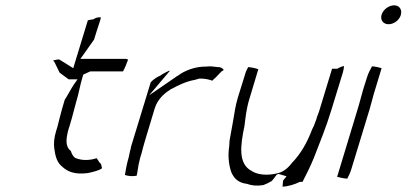

<svg xmlns="http://www.w3.org/2000/svg" viewBox="-20 -689 1527 721"><path d="M180 -462C180 -459 183 -458 184 -457L204 -416L238 -391H271L257 -371C244 -351 237 -336 223 -314C216 -292 210 -269 204 -246C199 -229 198 -218 191 -198C183 -172 181 -149 184 -130C188 -100 195 -77 215 -62L216 -61C235 -44 262 -33 309 -39C329 -43 353 -49 363 -57C362 -64 360 -74 356 -77H355L343 -95C319 -87 290 -85 265 -95H264C253 -102 249 -113 246 -122C225 -138 228 -165 235 -195L238 -206C243 -219 245 -231 250 -246L266 -306C276 -338 280 -367 290 -400L293 -409L319 -421H442C449 -433 455 -449 461 -465C458 -466 456 -468 452 -468H282L333 -540L344 -575L356 -612C357 -616 358 -619 359 -624C346 -625 337 -621 332 -617L310 -613L255 -433L202 -466C196 -466 188 -464 180 -462Z M476 -151C473 -142 471 -135 470 -127L469 -125C467 -118 466 -108 463 -97C456 -74 453 -54 449 -32C460 -28 476 -26 493 -29C496 -39 497 -53 500 -68V-69L504 -86C505 -91 506 -94 506 -95L512 -115C515 -128 520 -145 524 -159L561 -282C573 -320 601 -341 623 -355H624C650 -369 678 -383 711 -389L729 -394H731C749 -394 764 -391 777 -386C781 -390 785 -394 790 -398L812 -421C816 -423 816 -423 820 -426C819 -429 815 -434 804 -437H798C783 -439 768 -441 755 -439H752C714 -439 674 -425 647 -404H646C646 -404 645 -403 636 -397L540 -331L617 -422C617 -423 616 -422 616 -424C605 -418 592 -413 582 -405C569 -400 555 -390 546 -380Z M873 -322C864 -292 860 -262 855 -233C851 -210 846 -184 842 -161L841 -142C835 -103 839 -72 848 -44C858 -20 873 -4 904 1H906C925 8 945 10 969 6C980 2 990 -3 1000 -9C1007 -16 1012 -24 1019 -33L1026 -36L1056 -27L1043 -11C1043 -3 1041 5 1041 12C1063 11 1088 3 1106 -6H1116C1130 -33 1146 -65 1159 -97C1181 -154 1205 -212 1224 -275L1267 -415C1270 -424 1271 -432 1272 -441C1264 -440 1253 -435 1247 -431H1227L1178 -270C1176 -263 1173 -257 1170 -249L1169 -244C1164 -232 1161 -219 1152 -203C1133 -152 1108 -110 1077 -78C1066 -64 1049 -44 1021 -38C980 -28 944 -34 925 -47C873 -74 883 -144 898 -216C902 -247 905 -281 917 -319L950 -429C939 -433 926 -436 912 -437C908 -430 903 -420 901 -412Z M1413 -634C1407 -614 1419 -598 1439 -598C1459 -598 1479 -613 1485 -632C1491 -653 1480 -669 1460 -669C1440 -669 1419 -653 1413 -634ZM1345 -357C1337 -331 1332 -308 1323 -279L1246 -25C1257 -22 1270 -19 1284 -18C1290 -29 1296 -42 1300 -56L1368 -279C1376 -306 1381 -329 1390 -357L1413 -433C1403 -436 1391 -439 1377 -440C1371 -429 1363 -414 1359 -401Z"/></svg>

Font: SolarCharger
Style: 152
Weight: 100
Designer: Mew Too
Foundry: Cannot Into Space Fonts/KineticPlasma Fonts
Version: Version 1.100